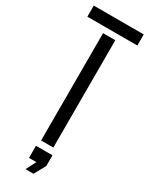

<svg xmlns="http://www.w3.org/2000/svg" viewBox="-250 -846 837 1073"><g transform="rotate(30 168.0 -309.0)"><path d="M7 -728.5V-800H329.5V-728.5ZM129 0V-692.5H208V0ZM133.5 182.5 166.5 118H119V40H225.5V109L185 182.5Z"/></g></svg>

Font: Big Shoulders Stencil Text
Style: Regular
Weight: 400
Designer: Patric King
Foundry: XO Type Co
Version: Version 1.000